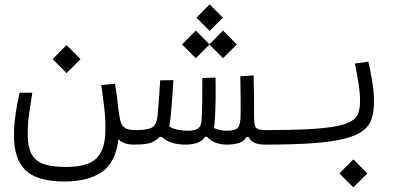

<svg xmlns="http://www.w3.org/2000/svg" viewBox="-20 -645 1798 859"><path d="M270 167Q146 167 94.2 116.7Q42.5 66.4 42.5 -37.1Q42.5 -85.9 49.8 -135Q57.1 -184.1 67.9 -230H124.5Q117.7 -186 110.8 -140.1Q104 -94.2 104 -45.4Q104 11.2 120.8 43.5Q137.7 75.7 175.5 88.9Q213.4 102.1 275.9 102.1Q333.5 102.1 372.6 87.6Q411.6 73.2 431.6 35.9Q451.7 -1.5 451.7 -69.8Q451.7 -121.1 446 -167.5Q440.4 -213.9 433.1 -264.6L494.6 -270.5Q499.5 -241.7 503.2 -213.6Q506.8 -185.5 508.8 -162.1Q513.2 -126.5 518.6 -104.5Q523.9 -82.5 538.8 -72.8Q553.7 -63 585.9 -63Q607.4 -63 615.7 -56.6Q624 -50.3 624 -32.2Q624 2 580.1 2Q531.2 2 509.8 -22.5Q497.6 83 435.1 125Q372.6 167 270 167ZM277.8 -317.9 215.3 -380.4 277.8 -443.4 340.3 -380.4Z M809.1 2Q777.8 2 750.5 -5.9Q723.1 -13.7 703.6 -32.7H693.8Q681.6 -17.6 658.9 -7.8Q636.2 2 581.1 2L585.9 -63Q645 -63 663.1 -76.7Q681.2 -90.3 684.6 -124Q688.5 -166.5 691.2 -203.6Q693.8 -240.7 696.8 -285.6L755.9 -286.6Q753.4 -243.7 750.5 -204.8Q747.6 -166 743.7 -125Q740.7 -98.1 737.3 -79.1Q754.4 -68.8 775.9 -64.5Q797.4 -60.1 817.4 -60.1Q853.5 -60.1 866.7 -70.6Q879.9 -81.1 881.8 -107.9Q884.3 -141.6 884.8 -193.4Q885.3 -245.1 885.3 -295.9L944.3 -297.9Q945.3 -249 944.6 -196.8Q943.8 -144.5 940.9 -105Q939.9 -88.9 937 -72.3Q952.1 -65.4 967.5 -62.7Q982.9 -60.1 996.6 -60.1Q1034.2 -60.1 1045.4 -75.2Q1056.6 -90.3 1056.6 -134.8Q1056.6 -174.3 1056.4 -213.9Q1056.2 -253.4 1055.2 -303.7L1114.7 -307.6Q1116.2 -256.3 1116.5 -213.4Q1116.7 -170.4 1116.7 -133.3V-131.8Q1116.7 -104 1118.9 -89.1Q1121.1 -74.2 1132.6 -68.6Q1144 -63 1171.9 -63Q1190.4 -63 1197.8 -55.4Q1205.1 -47.9 1205.1 -34.2Q1205.1 -12.2 1194.3 -5.1Q1183.6 2 1166 2Q1139.6 2 1121.1 -5.1Q1102.5 -12.2 1091.3 -32.7H1083.5Q1070.8 -11.2 1047.1 -4.6Q1023.4 2 996.1 2Q938 2 906.2 -32.7H897Q884.3 -12.7 861.1 -5.4Q837.9 2 809.1 2ZM978 -384.8 917 -445.8 856 -384.8 794.4 -446.3 856 -508.3 917 -446.8 978 -508.3 1039.6 -446.3ZM918 -506.8 858.9 -565.9 918 -625.5 977.1 -565.9Z M1166 2Q1153.3 2 1153.3 -33.7Q1153.3 -63 1171.9 -63Q1289.1 -63 1366 -67.4Q1442.9 -71.8 1488.3 -81.1Q1533.7 -90.3 1555.7 -105.5Q1577.6 -120.6 1584.2 -142.3Q1590.8 -164.1 1590.8 -192.4Q1590.8 -229 1584 -272.7Q1577.1 -316.4 1567.9 -360.8L1627.9 -369.1Q1639.2 -321.8 1646.2 -275.4Q1653.3 -229 1653.3 -191.4Q1653.3 -148.9 1643.8 -116.7Q1634.3 -84.5 1606.4 -62Q1578.6 -39.6 1524.7 -25.4Q1470.7 -11.2 1383.3 -4.6Q1295.9 2 1166 2ZM1561 193.4 1498.5 130.9 1561 67.9 1623.5 130.9Z"/></svg>

Font: CaskaydiaMono NF Light
Style: Regular
Weight: 300
Designer: Aaron Bell
Foundry: Saja Typeworks
Version: Version 2111.001; ttfautohint (v1.8.4);Nerd Fonts 3.1.1